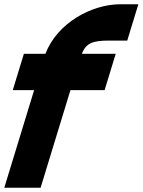

<svg xmlns="http://www.w3.org/2000/svg" viewBox="-20 -814 668 899"><path d="M362.9 -562H436.8H521.8L469.8 -392H384.8H309.8L196.1 -20L170.1 65H0.1L26.1 -20L139.8 -392H124.8H39.8L91.8 -562H176.8H192.6C248.5 -708.1 411.1 -794 542.8 -794H627.8L575.8 -624H490.8C412.8 -624 383.4 -612 362.9 -562Z"/></svg>

Font: Nordica Plus
Style: NordicaClassicBkObl
Weight: 900
Version: Version 1.01